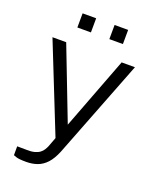

<svg xmlns="http://www.w3.org/2000/svg" viewBox="-157 -784 839 1038"><g transform="rotate(20 263.0 -264.5)"><path d="M123 165Q79.5 165 64 159.2Q48.5 153.5 48.5 153.5V102.5L101.5 103Q129 104 147.8 99Q166.5 94 178 85.2Q189.5 76.5 196.2 65.8Q203 55 207.5 44.5L228 -10L26 -517H105L265.5 -101L424 -517H500.5L280.5 48.5Q262 93.5 238.8 118.8Q215.5 144 186.5 154.5Q157.5 165 123 165ZM318.5 -612.5 319 -694H397L396.5 -612.5ZM134.5 -612.5 135 -694H213L212.5 -612.5Z"/></g></svg>

Font: Public Sans Light
Style: Regular
Weight: 300
Designer: The Public Sans Project Authors: Dan O. Williams and USWDS (Libre Franklin designed by Pablo Impallari and Rodrigo Fuenz
Version: Version 1.007